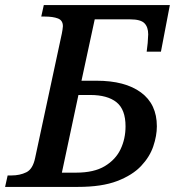

<svg xmlns="http://www.w3.org/2000/svg" viewBox="-43 -734 695 754"><path d="M-23 0 -13 -45H2Q35 -45 60.5 -57.5Q86 -70 95 -114L200 -603Q201 -609 202.5 -617.5Q204 -626 204 -631Q204 -654 184.5 -661.5Q165 -669 132 -669H119L129 -714H624L589 -531H533L537 -565Q539 -590 539 -599Q539 -628 524 -643Q509 -658 468 -658H329L277 -417H336Q448 -417 510.5 -371Q573 -325 573 -238Q573 -201 559 -159.5Q545 -118 511 -82Q477 -46 417 -23Q357 0 263 0ZM311 -361H265L200 -56H256Q326 -56 368.5 -81.5Q411 -107 430.5 -148Q450 -189 450 -238Q450 -304 414.5 -332.5Q379 -361 311 -361Z"/></svg>

Font: Noto Serif Medium
Style: Italic
Weight: 500
Italic angle: -12°
Designer: Monotype Design Team
Foundry: Monotype Imaging Inc.
Version: Version 2.014; ttfautohint (v1.8.4.7-5d5b)